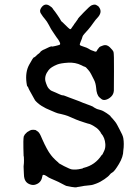

<svg xmlns="http://www.w3.org/2000/svg" viewBox="-20 -775 587 833"><path d="M124 -212 134 -211Q135 -210 142.5 -205.5Q150 -201 157 -185.5Q164 -170 164 -169.5Q164 -169 167 -163Q170 -157 173.5 -149Q177 -141 182.5 -131.5Q188 -122 190 -118.5Q192 -115 194.5 -111.5Q197 -108 202.5 -100.5Q208 -93 220 -81.5Q232 -70 233 -71V-70Q231 -68 257.5 -54.5Q284 -41 292 -40Q300 -39 310 -39.5Q320 -40 320 -40.5Q320 -41 322.5 -41Q325 -41 328 -42Q331 -43 335.5 -43.5Q340 -44 339 -45Q339 -46 344 -47Q393 -59 421 -102Q424 -105 424.5 -105Q425 -105 425 -106Q425 -107 431.5 -119.5Q438 -132 437 -150Q435 -178 419 -196Q417 -197 417.5 -198.5Q418 -200 409.5 -210Q401 -220 387 -228Q373 -236 369 -237Q363 -238 345 -244Q327 -250 325.5 -250.5Q324 -251 320.5 -252.5Q317 -254 311 -256Q305 -258 289 -265.5Q273 -273 261.5 -276Q250 -279 244 -280.5Q238 -282 234.5 -282.5Q231 -283 219.5 -287.5Q208 -292 202 -295Q153 -314 131 -341Q132 -341 128 -347Q124 -353 118 -365Q112 -377 110.5 -378.5Q109 -380 107 -385Q105 -390 104.5 -390Q104 -390 102.5 -395Q101 -400 99 -400Q97 -400 95 -416Q89 -462 106.5 -494Q124 -526 127 -526Q130 -526 135.5 -531.5Q141 -537 141 -537L146 -541Q146 -541 149 -543Q153 -547 154.5 -548.5Q156 -550 155.5 -550Q155 -550 156 -551Q157 -552 158.5 -553Q160 -554 162 -555.5Q164 -557 167 -558.5Q170 -560 173 -561Q198 -574 205 -574Q204 -572 210 -573.5Q216 -575 220 -575.5Q224 -576 228 -577.5Q232 -579 237 -580Q244 -582 239 -592Q234 -602 231.5 -605Q229 -608 226.5 -611.5Q224 -615 217 -625.5Q210 -636 207 -640.5Q204 -645 201.5 -649Q199 -653 191.5 -667.5Q184 -682 174.5 -693Q165 -704 162 -709.5Q159 -715 157 -717Q155 -719 154 -726Q153 -733 160 -743Q175 -763 195 -750Q207 -742 208.5 -738.5Q210 -735 212.5 -732.5Q215 -730 219.5 -723.5Q224 -717 229 -710Q240 -694 243 -688Q246 -682 247 -682Q248 -682 263 -667Q278 -652 282 -649.5Q286 -647 288.5 -650.5Q291 -654 295 -660Q299 -666 300 -667Q301 -668 301.5 -669Q302 -670 302 -671L305 -674Q305 -674 306.5 -676Q308 -678 308 -678.5Q308 -679 310 -681Q312 -683 312 -684Q312 -685 315.5 -689Q319 -693 318 -693.5Q317 -694 343.5 -721.5Q370 -749 377.5 -752Q385 -755 390 -755Q396 -755 399 -752.5Q402 -750 403 -750L404 -749Q404 -752 411 -742Q425 -721 402 -697Q395 -690 387 -678.5Q379 -667 373.5 -660Q368 -653 362.5 -646.5Q357 -640 348 -630.5Q339 -621 337.5 -614.5Q336 -608 330.5 -595.5Q325 -583 326.5 -580Q328 -577 343 -572.5Q358 -568 365.5 -563Q373 -558 376.5 -557Q380 -556 385 -554Q397 -548 399.5 -553.5Q402 -559 405 -562.5Q408 -566 410.5 -569.5Q413 -573 428 -578Q443 -583 456.5 -570Q470 -557 472.5 -549.5Q475 -542 474.5 -466Q474 -390 474 -382Q473 -366 462 -355.5Q451 -345 438.5 -342Q426 -339 418 -347Q417 -348 412 -352Q399 -363 397 -395Q395 -415 388 -428.5Q381 -442 375.5 -453Q370 -464 363.5 -471Q357 -478 354.5 -481Q352 -484 347.5 -485.5Q343 -487 343 -487Q343 -487 333 -492Q307 -505 275 -503Q243 -501 228 -495Q201 -484 191 -471Q172 -447 177 -423Q179 -418 179 -417V-416Q184 -400 191 -391.5Q198 -383 206 -380Q214 -377 222.5 -373Q231 -369 234.5 -367.5Q238 -366 244 -363.5Q250 -361 252.5 -361.5Q255 -362 266 -357.5Q277 -353 281.5 -351.5Q286 -350 295 -346.5Q304 -343 312.5 -340Q321 -337 324.5 -335.5Q328 -334 340 -329Q384 -313 384 -312Q384 -311 388.5 -308.5Q393 -306 395 -305Q397 -304 401 -302L415 -298Q423 -296 430.5 -291.5Q438 -287 442 -284.5Q446 -282 450.5 -278.5Q455 -275 457.5 -273Q460 -271 459.5 -270.5Q459 -270 464.5 -264.5Q470 -259 470 -258.5Q470 -258 477 -250Q484 -242 488.5 -233Q493 -224 499 -213Q513 -188 515 -175.5Q517 -163 517 -150.5Q517 -138 516.5 -135.5Q516 -133 515 -122Q515 -95 496 -63.5Q477 -32 468.5 -27.5Q460 -23 455.5 -16.5Q451 -10 433 2.5Q415 15 397.5 21.5Q380 28 376 28Q372 28 367.5 29Q363 30 354 30.5Q345 31 337 33Q329 35 322.5 35.5Q316 36 312.5 37.5Q309 39 290.5 36Q272 33 267.5 31.5Q263 30 262 29L233 14Q225 10 218.5 7.5Q212 5 202.5 0.5Q193 -4 192 -4.5Q191 -5 182 -11Q165 -22 164 -11Q160 14 141 23Q129 29 118 27Q92 22 86 -1Q84 -6 83.5 -23.5Q83 -41 82.5 -47.5Q82 -54 83 -60Q84 -66 84 -80.5Q84 -95 83.5 -96Q83 -97 82.5 -97Q82 -97 81.5 -132.5Q81 -168 82 -175Q83 -182 83 -182.5Q83 -183 83 -183L88 -192L98 -202L105 -206Q105 -206 110 -209Q115 -212 124 -212Z"/></svg>

Font: TT2020 Style E
Style: Regular
Weight: 400
Version: Version 00.2